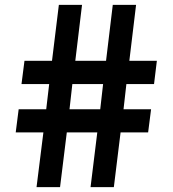

<svg xmlns="http://www.w3.org/2000/svg" viewBox="-20 -773 713 793"><path d="M354 0 381.8 -226.1H255.9L228 0H130.9L159.2 -226.1H44.9L57.1 -321.8H170.9L183.1 -425.8H68.8L81.1 -522H194.8L223.1 -752.9H318.8L291 -522H418L445.8 -752.9H542L514.2 -522H627.9L616.2 -425.8H502L490.2 -321.8H604L591.8 -226.1H478L450.2 0ZM394 -321.8 405.8 -425.8H278.8L267.1 -321.8Z"/></svg>

Font: Standard
Style: Bold
Weight: 400
Designer: Bryce Wilner
Version: Version 2.000;PS 2.0;hotconv 16.6.51;makeotf.lib2.5.65220 DE